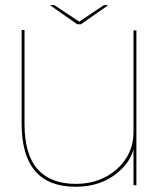

<svg xmlns="http://www.w3.org/2000/svg" viewBox="-20 -706 628 732"><path d="M489 0H500V-590H489V-125.5ZM73.5 -591.5H62.5V-234Q62.5 -114.5 113.8 -54.2Q165 6 268.5 6Q365 6 429.8 -48.8Q494.5 -103.5 494.5 -177.5L489 -203Q489 -118 425.8 -61.5Q362.5 -5 269 -5Q173 -5 123.2 -61.2Q73.5 -117.5 73.5 -233ZM274.5 -613.5H288.5L393 -686.5H376.5L282 -623.5L187 -686.5H170Z"/></svg>

Font: Anybody SemiExpanded Thin
Style: Regular
Weight: 250
Width: 6
Version: Version 1.113;gftools[0.9.25]